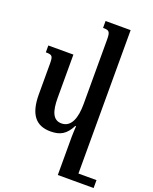

<svg xmlns="http://www.w3.org/2000/svg" viewBox="-181 -858 962 1209"><g transform="rotate(20 300.0 -253.0)"><path d="M222 12C286 12 325 -9 358 -74H363C362 -50 360 -26 360 -2V254H600V201H479V-760H311V-714C352 -714 360 -707 360 -653V-221C360 -132 337 -59 270 -59C212 -59 193 -113 193 -203V-492H25V-446C69 -446 74 -439 74 -385V-183C74 -47 125 12 222 12Z"/></g></svg>

Font: Noto Serif Armenian SemiCondensed SemiBold
Style: Regular
Weight: 600
Width: 4
Designer: Monotype Design Team
Foundry: Monotype Imaging Inc.
Version: Version 2.008